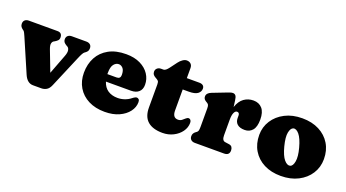

<svg xmlns="http://www.w3.org/2000/svg" viewBox="-52 -1099 2865 1592"><g transform="rotate(20 1381.0 -303.0)"><path d="M334.5 10H261Q209.5 10 182 -53L54 -349.5Q49 -361 42.8 -373.5Q36.5 -386 31 -390L24 -395Q12.5 -403.5 5.8 -413.5Q-1 -423.5 -1 -439Q-1 -459.5 11.8 -470.8Q24.5 -482 46 -482H298Q340 -482 340 -439Q340 -423.5 330.8 -413.5Q321.5 -403.5 307 -395L298 -390Q286.5 -383.5 282.8 -366.8Q279 -350 291 -318L360.5 -136.5L426.5 -310Q439 -342.5 435.2 -362.5Q431.5 -382.5 418 -390L409 -395Q394.5 -403.5 386.2 -413.5Q378 -423.5 378 -439Q378 -459.5 390.8 -470.8Q403.5 -482 425 -482H553Q575 -482 587.5 -470.8Q600 -459.5 600 -439Q600 -425.5 594.8 -415.5Q589.5 -405.5 575 -395L568 -390Q562 -385.5 553.8 -371.2Q545.5 -357 530.5 -321L414.5 -47Q400.5 -14 379.5 -2Q358.5 10 334.5 10Z M1133 -311Q1133 -270 1108.2 -247.8Q1083.5 -225.5 1039 -225.5H819Q834 -177.5 869.2 -154.2Q904.5 -131 955 -131Q985.5 -131 1015 -141Q1044.5 -151 1068.5 -170Q1094 -190 1106.5 -189Q1115.5 -188.5 1123.2 -181.5Q1131 -174.5 1131 -157Q1131 -112.5 1101.8 -73.5Q1072.5 -34.5 1019.2 -10.2Q966 14 893 14Q811 14 750 -17Q689 -48 655.5 -103.8Q622 -159.5 622 -233Q622 -309.5 654 -369Q686 -428.5 748.2 -462.8Q810.5 -497 901 -497Q973.5 -497 1025.5 -471.5Q1077.5 -446 1105.2 -403.8Q1133 -361.5 1133 -311ZM809 -298.5Q809 -293 809 -288H890Q924 -288 924 -321.5Q924 -362 907.8 -380Q891.5 -398 871 -398Q846 -398 827.5 -375Q809 -352 809 -298.5Z M1200 -394 1193 -398Q1180.5 -405 1173 -414.8Q1165.5 -424.5 1165.5 -440Q1165.5 -458.5 1178.5 -470.2Q1191.5 -482 1211.5 -482H1233.5Q1252 -482 1277.5 -516L1321.5 -575Q1335.5 -594 1354.2 -607Q1373 -620 1389.5 -620Q1412 -620 1425.8 -607Q1439.5 -594 1439.5 -570V-482H1550.5Q1571 -482 1582.8 -472.5Q1594.5 -463 1594.5 -445Q1594.5 -418 1571 -400Q1547.5 -382 1492.5 -382H1439.5V-197Q1439.5 -133 1487.5 -133Q1507.5 -133 1521.2 -144Q1535 -155 1546.5 -165.5Q1558 -176 1570 -175Q1579.5 -174.5 1586 -165.8Q1592.5 -157 1592.5 -142Q1592.5 -101 1567 -65.2Q1541.5 -29.5 1498.5 -7.8Q1455.5 14 1403.5 14Q1318 14 1272.8 -25.2Q1227.5 -64.5 1227.5 -146V-350Q1227.5 -372.5 1219.8 -380Q1212 -387.5 1200 -394Z M1878.5 -446 1886 -389.5Q1904.5 -445 1940.5 -471Q1976.5 -497 2023.5 -497Q2072.5 -497 2101 -464.5Q2129.5 -432 2129.5 -367Q2129.5 -302 2103.8 -272Q2078 -242 2036 -242Q1992.5 -242 1970.5 -261.5Q1948.5 -281 1948.5 -314.5V-336Q1948.5 -363 1926.5 -363Q1911.5 -363 1901.5 -342Q1891.5 -321 1891.5 -279V-142Q1891.5 -96 1919.5 -92L1954.5 -87Q1973.5 -84.5 1981.5 -72.5Q1989.5 -60.5 1989.5 -43Q1989.5 0 1942.5 0H1685.5Q1664 0 1651.2 -11.5Q1638.5 -23 1638.5 -43Q1638.5 -58 1645 -68.2Q1651.5 -78.5 1663.5 -87L1670.5 -92Q1677.5 -97 1681 -106.8Q1684.5 -116.5 1684.5 -142V-305Q1684.5 -327.5 1679 -335.8Q1673.5 -344 1664.5 -349L1657.5 -353Q1646.5 -359.5 1639.5 -368.2Q1632.5 -377 1632.5 -391Q1632.5 -421.5 1672.5 -437L1778.5 -478Q1800.5 -486.5 1815.2 -491.8Q1830 -497 1841.5 -497Q1856.5 -497 1865.8 -486Q1875 -475 1878.5 -446Z M2455 -497Q2540.5 -497 2604 -464.2Q2667.5 -431.5 2702.5 -373.5Q2737.5 -315.5 2737.5 -239Q2737.5 -167.5 2701 -110.2Q2664.5 -53 2599 -19.5Q2533.5 14 2447 14Q2362 14 2298.5 -18.5Q2235 -51 2199.8 -109.5Q2164.5 -168 2164.5 -246Q2164.5 -315.5 2201 -372.5Q2237.5 -429.5 2302.8 -463.2Q2368 -497 2455 -497ZM2492.5 -92Q2516 -98.5 2523.8 -142Q2531.5 -185.5 2512 -258Q2491.5 -334.5 2464.2 -367Q2437 -399.5 2412 -392.5Q2389.5 -386 2381 -344.8Q2372.5 -303.5 2392.5 -226Q2412.5 -149.5 2440 -117.5Q2467.5 -85.5 2492.5 -92Z"/></g></svg>

Font: Fraunces 9pt SuperSoft Black
Style: Regular
Weight: 900
Version: Version 1.000;[b76b70a41]